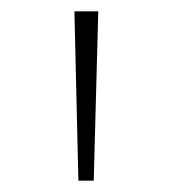

<svg xmlns="http://www.w3.org/2000/svg" viewBox="-20 -678 304 338"><path d="M118 -360 111 -658H153L145 -360Z"/></svg>

Font: Ysabeau Infant ExtraLight
Style: Regular
Weight: 250
Designer: Christian Thalmann (Catharsis Fonts)
Version: Version 2.001;gftools[0.9.30]; featfreeze: ss01,ss02,lnum